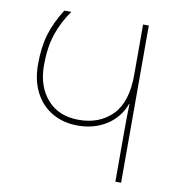

<svg xmlns="http://www.w3.org/2000/svg" viewBox="-80 -786 791 859"><g transform="rotate(10 315.0 -357.0)"><path d="M501 -233Q501 -305 503 -353H501Q477 -289 421 -253.5Q365 -218 291 -218Q226 -218 175.5 -247Q125 -276 97 -330Q69 -384 69 -457Q69 -536 86.5 -594Q104 -652 143 -714H175Q136 -659 116 -599Q96 -539 96 -457Q96 -362 148 -303Q200 -244 291 -244Q385 -244 443 -302.5Q501 -361 501 -486V-714H527V0H501Z"/></g></svg>

Font: Noto Sans Georgian Thin
Style: Regular
Weight: 250
Designer: Monotype Design team
Foundry: Monotype Imaging Inc.
Version: Version 1.000